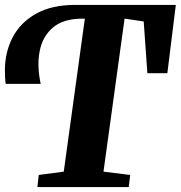

<svg xmlns="http://www.w3.org/2000/svg" viewBox="-49 -763 737 783"><path d="M103.5 0 109 -49.5 211 -63 297 -687H287.5Q210 -687 167.2 -651Q124.5 -615 112.8 -554.5Q101 -494 117 -421H-26Q-27.5 -431.5 -28.2 -445.5Q-29 -459.5 -29 -476Q-29 -550.5 2.8 -611Q34.5 -671.5 98.2 -707.2Q162 -743 258 -743H668L633.5 -464.5H552L537 -675.5L459 -687L373 -63L482 -49.5L476 0Z"/></svg>

Font: Merriweather 24pt SemiCondensed Black
Style: Italic
Weight: 900
Width: 4
Italic angle: -7.8°
Designer: Eben Sorkin
Foundry: Eben Sorkin
Version: Version 2.101